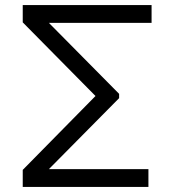

<svg xmlns="http://www.w3.org/2000/svg" viewBox="-20 -740 690 760"><path d="M70 0H567.5V-70.5H173.5L451.5 -351.5V-368.5L173.5 -649.5H580V-720H70V-651.5L358 -360L70 -67.5Z"/></svg>

Font: Eudonet
Style: Regular
Weight: 400
Designer: Mikhail Sharanda
Foundry: Mikhail Sharanda
Version: Version 4.503;Glyphs 3.1.2 (3151)